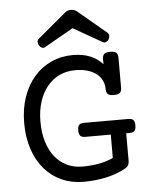

<svg xmlns="http://www.w3.org/2000/svg" viewBox="-56 -850 712 907"><g transform="rotate(-5 300.0 -397.0)"><path d="M178.2 -639.2Q169.9 -634.3 162.1 -637.9Q154.3 -641.6 149.4 -649.4Q144.5 -657.2 144.5 -666Q144.5 -674.8 152.3 -681.6L287.6 -794.9Q298.3 -803.7 314.5 -803.7Q330.1 -803.7 341.3 -794.9L476.6 -681.6Q484.4 -674.8 484.4 -666Q484.4 -657.2 479.5 -649.4Q474.6 -641.6 466.8 -637.9Q459 -634.3 450.7 -639.2L314.5 -716.8ZM330.1 -200.2Q313.5 -200.2 306.4 -207.5Q299.3 -214.8 299.3 -233.4Q299.3 -252 306.4 -259.3Q313.5 -266.6 330.1 -266.6H539.6Q556.2 -266.6 563.2 -259.3Q570.3 -252 570.3 -233.4Q570.3 -214.8 563.2 -207.5Q556.2 -200.2 539.6 -200.2H523.9V-69.8Q523.9 -45.9 506.3 -36.1Q465.8 -12.7 413.6 -1Q361.3 10.7 304.7 10.7Q247.1 10.7 199.7 -10.7Q152.3 -32.2 118.7 -71.5Q85 -110.8 66.4 -166.3Q47.9 -221.7 47.9 -289.6Q47.9 -357.4 67.1 -412.8Q86.4 -468.3 120.6 -507.8Q154.8 -547.4 201.9 -568.8Q249 -590.3 304.7 -590.3Q352.1 -590.3 387 -575.7Q421.9 -561 445.3 -534.7V-558.6Q445.3 -575.7 453.4 -583Q461.4 -590.3 481.9 -590.3Q502.4 -590.3 510.5 -583Q518.6 -575.7 518.6 -558.6V-417Q518.6 -399.9 510.5 -392.6Q502.4 -385.3 481.9 -385.3Q461.4 -385.3 453.4 -392.6Q445.3 -399.9 445.3 -417Q445.3 -439 436.3 -457.5Q427.2 -476.1 410.2 -489.5Q393.1 -502.9 367.7 -510.5Q342.3 -518.1 309.6 -518.1Q269 -518.1 235.1 -502.2Q201.2 -486.3 176.8 -456.5Q152.3 -426.8 138.7 -384.5Q125 -342.3 125 -289.6Q125 -236.8 137.9 -194.6Q150.9 -152.3 174.3 -122.8Q197.8 -93.3 231 -77.4Q264.2 -61.5 304.7 -61.5Q346.2 -61.5 382.3 -68.1Q418.5 -74.7 450.7 -89.4V-200.2Z"/></g></svg>

Font: Courier Prime
Style: Regular
Weight: 400
Designer: Alan Dague-Greene
Foundry: Quote-Unquote Apps
Version: Version 1.203